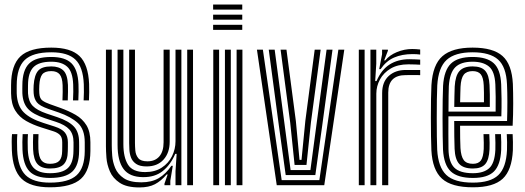

<svg xmlns="http://www.w3.org/2000/svg" viewBox="-20 -820 2323 850"><path d="M201 -74Q163.5 -74 146 -93.6Q128.5 -113.2 126.5 -159.2Q126 -172.5 126 -190.8Q126 -209 127 -226.2H150.5Q149.8 -210.2 149.6 -192.8Q149.5 -175.2 150 -161Q151.5 -125.2 163.5 -110Q175.5 -94.8 201 -94.8Q230.2 -94.8 242.6 -108.2Q255 -121.8 255.2 -151.5Q255.5 -161.8 255.5 -171Q255.5 -180.2 255.5 -190Q255.5 -212.2 245 -222.8Q234.5 -233.2 216 -239L164.8 -255.2Q126.5 -267 95.9 -284.4Q65.2 -301.8 47.4 -330.9Q29.5 -360 29 -406.8Q29 -416.8 29 -425.9Q29 -435 29 -442.8Q29.2 -531.5 70.4 -570.4Q111.5 -609.2 207 -609.2Q292.8 -609.2 331.8 -572Q370.8 -534.8 374.5 -448.5Q375.2 -432 374.9 -412.6Q374.5 -393.2 373.8 -375.5H350.2Q351 -391.2 351.4 -411Q351.8 -430.8 351 -447.2Q347.8 -523 314.2 -555.8Q280.8 -588.5 207 -588.5Q125 -588.5 89.6 -554.5Q54.2 -520.5 54 -442.8Q54 -434 53.9 -425Q53.8 -416 54 -406.8Q56.2 -351.8 84.8 -323.1Q113.2 -294.5 172 -275.8L222 -259.8Q255.2 -249 267.9 -232.5Q280.5 -216 280.5 -190Q280.5 -180.2 280.5 -171.1Q280.5 -162 280.2 -151.5Q279.8 -110.2 261.6 -92.1Q243.5 -74 201 -74ZM201 -32.2Q138.5 -32.2 110.5 -61.5Q82.5 -90.8 79.5 -157Q79 -171.8 79 -191Q79 -210.2 80.2 -226.2H103.8Q102.5 -210.2 102.5 -191.4Q102.5 -172.5 103 -158.2Q105.5 -102 128.2 -77.6Q151 -53.2 201 -53.2Q257 -53.2 280.9 -76.4Q304.8 -99.5 305.2 -151.2Q305.5 -161.8 305.5 -171Q305.5 -180.2 305.5 -190Q305.5 -226.2 287 -246.8Q268.5 -267.2 228 -280.5L179.2 -296.5Q126.2 -314 103.8 -338.4Q81.2 -362.8 79 -406.8Q78.5 -416.5 78.8 -425.5Q79 -434.5 79 -442.8Q79.2 -509.2 108.8 -538.5Q138.2 -567.8 207 -567.8Q268.5 -567.8 296.6 -539.6Q324.8 -511.5 327.5 -446.8Q328.8 -417.2 326.8 -375.5H303.2Q304.2 -397 304.5 -413.4Q304.8 -429.8 304 -446.2Q301.8 -503.2 277.2 -525Q252.8 -546.8 207 -546.8Q151.8 -546.8 128 -522.5Q104.2 -498.2 104 -442.8Q104 -433.8 103.8 -424.9Q103.5 -416 104 -406.8Q106.2 -370.8 125 -351.2Q143.8 -331.8 186.5 -317.2L234 -301.2Q283.8 -284.5 307 -260Q330.2 -235.5 330.2 -190Q330.2 -180.2 330.4 -170.5Q330.5 -160.8 330.2 -151.2Q329.8 -88.2 300 -60.2Q270.2 -32.2 201 -32.2ZM201 9.2Q114.8 9.2 75.5 -28.8Q36.2 -66.8 32.5 -154.5Q31.8 -172 31.8 -191.8Q31.8 -211.5 33.2 -226.2H56.8Q55.5 -212.5 55.4 -193.1Q55.2 -173.8 56 -156Q59.2 -78.5 93 -45Q126.8 -11.5 201 -11.5Q283.5 -11.5 319.1 -44.1Q354.8 -76.8 355.2 -151.2Q355.2 -160.8 355.2 -170.5Q355.2 -180.2 355.2 -190Q355.2 -247.2 324.8 -275.2Q294.2 -303.2 240 -322L193.5 -338Q155 -351.5 142.9 -367.4Q130.8 -383.2 129 -407Q128.2 -414.5 128.4 -423.9Q128.5 -433.2 129 -442.5Q132 -487.2 148.6 -506.6Q165.2 -526 207 -526Q241 -526 259.9 -508.6Q278.8 -491.2 280.8 -443.8Q281.2 -432.5 281 -414.1Q280.8 -395.8 280 -375.5H256.5Q257.2 -394.8 257.5 -412.4Q257.8 -430 257.2 -442.8Q256 -476.2 244.1 -490.8Q232.2 -505.2 207 -505.2Q178.5 -505.2 167.1 -490.8Q155.8 -476.2 154 -442.5Q152.8 -423 154 -407Q155.5 -383.8 167.8 -375Q180 -366.2 201 -358.8L246 -342.8Q284.5 -329 314.9 -311.5Q345.2 -294 362.8 -265.4Q380.2 -236.8 380.2 -190Q380.2 -179.8 380.2 -170.5Q380.2 -161.2 380.2 -151.2Q379.5 -66 338.4 -28.4Q297.2 9.2 201 9.2Z M597 9.8Q540.5 9.8 509.9 -10.8Q479.2 -31.2 466.4 -61.4Q453.5 -91.5 451.2 -121.8Q449 -152 449 -171.8V-600H474.8V-176.8Q474.8 -158 476.8 -130.5Q478.8 -103 490 -76Q501.2 -49 528.2 -30.9Q555.2 -12.8 605.5 -12.8Q651.2 -12.8 682.6 -31.2Q714 -49.8 738.8 -86H745L734 -19.8V0H708.2L708 -6.5L722.2 -47.5H717.5Q693.2 -18.8 666 -4.5Q638.8 9.8 597 9.8ZM808.8 0V-600H834.5V0ZM629 -83.2Q598.8 -83.2 582.6 -94.4Q566.5 -105.5 560.1 -122.2Q553.8 -139 552.8 -156.5Q551.8 -174 551.8 -186.8V-600H577.5V-188.2Q577.5 -172.5 579.1 -153.2Q580.8 -134 592.1 -119.9Q603.5 -105.8 633 -105.8Q666.5 -105.8 685.4 -127.6Q704.2 -149.5 704.2 -189.8V-600H731.2V-192.5Q731.2 -143.5 704 -113.4Q676.8 -83.2 629 -83.2ZM613 -35.8Q553.5 -36.2 527 -71.8Q500.5 -107.2 500.5 -178.5V-600H526.2V-181.8Q526.2 -124 546.6 -91.1Q567 -58.2 622.8 -58.2Q666 -58.2 696 -77.8Q726 -97.2 741.5 -128.5Q757 -159.8 757 -194.8V-600H783V0H757V-62L762 -138.8H755.8Q735.2 -90.5 700.6 -62.9Q666 -35.2 613 -35.8Z M923.5 -777.5V-800H1052.5V-777.5ZM923.5 -732.8V-755H1052.5V-732.8ZM923.5 -687.8V-710.2H1052.5V-687.8ZM1027.5 0V-600H1053.2V0ZM924.2 0V-600H950V0ZM975.8 0V-600H1001.8V0Z M1205.2 0 1117.5 -600H1143.8L1227 -22.5H1393.8L1478 -600H1504.2L1415.5 0ZM1244.8 -45 1214.8 -262.2 1169.8 -600H1196L1239.8 -269.5L1266.5 -67.2H1354.2L1381.2 -269.5L1425.8 -600H1452L1406.2 -262L1376 -45ZM1284.2 -89.8 1264.8 -276.8 1222.2 -600H1248.2L1289.8 -284.2L1306 -112.2H1314.8L1331.8 -285.2L1373.2 -600H1399.5L1356.5 -278L1336.8 -89.8Z M1658.8 -514 1671.5 -580.2V-600H1697L1697.5 -596L1680.8 -552.5H1685.5Q1704.5 -576 1737.4 -589.5Q1770.2 -603 1804.5 -603Q1820.5 -603 1840.2 -600.8V-578.5Q1826 -580.5 1806.2 -580.5Q1759.8 -580.5 1724.6 -565.2Q1689.5 -550 1665 -514ZM1620 0V-600H1645.8V-538L1641 -461.2H1647Q1668.5 -511.5 1705 -534.6Q1741.5 -557.8 1792.5 -557.8Q1805.8 -557.8 1819.9 -557.1Q1834 -556.5 1840.2 -556V-533.5Q1832.8 -534 1817.4 -534.6Q1802 -535.2 1787.8 -535.2Q1741 -535.2 1709.5 -516.5Q1678 -497.8 1662 -468Q1646 -438.2 1646 -405.2V0ZM1568.5 0V-600H1594.2V0ZM1671.8 0V-407.5Q1671.8 -457.2 1701 -483.8Q1730.2 -510.2 1776 -510.2H1840.2V-487.5Q1825.5 -487.8 1808.1 -487.6Q1790.8 -487.5 1776 -487.5Q1698.8 -487.5 1698.8 -410.2V0Z M2073.8 9.2Q1979.2 9.2 1936.9 -28.9Q1894.5 -67 1889.8 -154.2Q1888.8 -178 1888.1 -216.9Q1887.5 -255.8 1887.5 -299.2Q1887.5 -342.8 1888.1 -381.5Q1888.8 -420.2 1890 -443.2Q1895.5 -533.8 1938.9 -571.5Q1982.2 -609.2 2072.2 -609.2Q2163 -609.2 2204.6 -572.1Q2246.2 -535 2250.5 -448.5Q2252 -410.8 2252 -361.5Q2252 -312.2 2249.5 -263.5H2016.8Q2016.8 -235.2 2017.2 -207.1Q2017.8 -179 2018.5 -164.5Q2020.8 -127.8 2033.1 -111.2Q2045.5 -94.8 2073.8 -94.8Q2098 -94.8 2108.9 -109.6Q2119.8 -124.5 2121.5 -160.8Q2122.5 -182 2120.5 -226.2H2146.2Q2148.5 -182.8 2147.2 -159.5Q2145.2 -113 2128.2 -93.5Q2111.2 -74 2073.8 -74Q2032 -74 2013.2 -94.1Q1994.5 -114.2 1992.5 -161.5Q1991.8 -182.5 1991.2 -216.1Q1990.8 -249.8 1990.8 -284.2H2224.8Q2226.2 -324.8 2226.2 -368.5Q2226.2 -412.2 2224.5 -447.2Q2221 -524 2185.1 -556.2Q2149.2 -588.5 2072.2 -588.5Q1994.2 -588.5 1957.4 -554.9Q1920.5 -521.2 1915.8 -441.8Q1914.5 -417.5 1914 -378.2Q1913.5 -339 1913.5 -295.9Q1913.5 -252.8 1914 -215.2Q1914.5 -177.8 1915.5 -157Q1919.8 -80 1955.5 -45.8Q1991.2 -11.5 2073.8 -11.5Q2151.2 -11.5 2186.1 -44.8Q2221 -78 2224.5 -155.5Q2225.2 -172 2224.9 -190.6Q2224.5 -209.2 2223.5 -226.2H2249.5Q2250.2 -210.5 2250.8 -191Q2251.2 -171.5 2250.5 -154.5Q2246.2 -66.5 2205.4 -28.6Q2164.5 9.2 2073.8 9.2ZM2073.8 -32.2Q2006.8 -32.2 1975.9 -60.9Q1945 -89.5 1941.2 -157.8Q1940.2 -179.5 1939.8 -217.1Q1939.2 -254.8 1939.2 -297.5Q1939.2 -340.2 1939.8 -378.6Q1940.2 -417 1941.5 -440.2Q1945.8 -508.8 1976.1 -538.2Q2006.5 -567.8 2072.2 -567.8Q2135.2 -567.8 2165.5 -540.4Q2195.8 -513 2198.8 -446.5Q2200 -419 2200.4 -382Q2200.8 -345 2199.5 -305H1965.2Q1965 -260.8 1965 -226.9Q1965 -193 1965.5 -159.8Q1966.5 -102.5 1991.2 -77.9Q2016 -53.2 2073.8 -53.2Q2121.2 -53.2 2145.8 -75.4Q2170.2 -97.5 2173 -157Q2174 -184.8 2172 -226.2H2197.8Q2198.8 -208.5 2199.1 -190.8Q2199.5 -173 2198.8 -156.2Q2195.5 -89.5 2166.8 -60.9Q2138 -32.2 2073.8 -32.2ZM1965.5 -325.8H2174.2Q2174.8 -361.2 2174.4 -391.6Q2174 -422 2173 -446Q2170.2 -504.5 2144.5 -525.6Q2118.8 -546.8 2072.2 -546.8Q2020 -546.8 1995.4 -522.1Q1970.8 -497.5 1967 -438.5Q1966.5 -426.5 1966 -394.9Q1965.5 -363.2 1965.5 -325.8ZM1991 -346.5Q1991.2 -369.8 1991.8 -395.1Q1992.2 -420.5 1993 -437Q1995.8 -485.2 2014.2 -505.6Q2032.8 -526 2072.2 -526Q2111 -526 2128.1 -506.6Q2145.2 -487.2 2147.2 -443.5Q2148 -427.5 2148.5 -400.8Q2149 -374 2148.5 -346.5ZM2017 -367.2H2122.5Q2123 -388.8 2122.5 -409.9Q2122 -431 2121.5 -442.5Q2120 -476.2 2108.6 -490.8Q2097.2 -505.2 2072.2 -505.2Q2045.8 -505.2 2033.2 -489.4Q2020.8 -473.5 2018.8 -435.8Q2018.2 -422.8 2017.9 -406.1Q2017.5 -389.5 2017 -367.2Z"/></svg>

Font: Big Shoulders Inline Display ExtraBold
Style: Regular
Weight: 800
Designer: Patric King
Foundry: XO Type Co
Version: Version 1.000